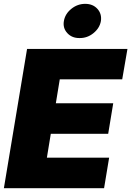

<svg xmlns="http://www.w3.org/2000/svg" viewBox="-31 -983 686 1003"><path d="M-10.7 0 110.4 -727.5H634.8L607.4 -568.4H281.2L260.7 -443.4H560.5L534.2 -284.2H234.4L213.9 -159.2H539.1L512.7 0ZM384.8 -784.2Q344.7 -783.7 320.6 -810.1Q296.4 -836.4 302.7 -873Q309.1 -910.6 341.6 -936.8Q374 -962.9 414.1 -962.9Q454.1 -962.9 477.8 -936.8Q501.5 -910.6 496.1 -873Q489.7 -836.4 457.5 -810.1Q425.3 -783.7 384.8 -784.2Z"/></svg>

Font: Inter Tight Black
Style: Italic
Weight: 900
Italic angle: -9.39999°
Designer: Rasmus Andersson
Foundry: rsms
Version: Version 3.004; ttfautohint (v1.8.4.7-5d5b)